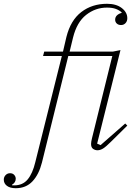

<svg xmlns="http://www.w3.org/2000/svg" viewBox="-149 -780 716 1012"><path d="M-66 212Q-96 212 -112.5 199.5Q-129 187 -129 167Q-129 153 -119.5 143Q-110 133 -96 133Q-82 133 -74 142Q-66 151 -66 162Q-66 182 -86 194L-85 197H-74Q-29 197 -3 165.5Q23 134 37 75L177 -485H78L84 -508H183L201 -585Q223 -673 279.5 -716.5Q336 -760 415 -760Q464 -760 493 -737.5Q522 -715 522 -684Q522 -668 512.5 -658Q503 -648 489 -648Q475 -648 466.5 -656Q458 -664 458 -676Q458 -690 467.5 -699Q477 -708 492 -712V-715Q480 -726 461.5 -733Q443 -740 415 -740Q354 -740 305 -701.5Q256 -663 236 -582L218 -508H446L486 -516L363 -23L381 -15L511 -129L522 -118L438 -35Q409 -6 394 3Q379 12 365 12Q352 12 341.5 4.5Q331 -3 331 -21Q331 -32 336 -52L443 -485H211L72 77Q56 140 22 176Q-12 212 -66 212Z"/></svg>

Font: IBM Plex Serif ExtLt
Style: Italic
Weight: 200
Italic angle: -14°
Designer: Mike Abbink, Paul van der Laan, Pieter van Rosmalen
Foundry: Bold Monday
Version: Version 3.001